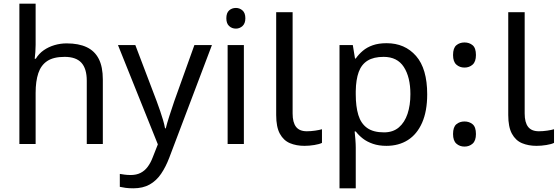

<svg xmlns="http://www.w3.org/2000/svg" viewBox="-20 -780 3031 1040"><path d="M173 -537Q173 -518 171.5 -498Q170 -478 168 -462H174Q191 -490 217 -508Q243 -526 275 -535.5Q307 -545 341 -545Q406 -545 449.5 -524.5Q493 -504 515 -461Q537 -418 537 -349V0H450V-343Q450 -408 421 -440Q392 -472 330 -472Q270 -472 236 -449.5Q202 -427 187.5 -383.5Q173 -340 173 -277V0H85V-760H173Z M619 -536H713L829 -231Q839 -204 847.5 -179Q856 -154 863 -130.5Q870 -107 874 -85H878Q884 -110 897 -150.5Q910 -191 924 -232L1033 -536H1128L897 74Q878 124 852.5 161.5Q827 199 790.5 219.5Q754 240 702 240Q678 240 660 237.5Q642 235 629 232V162Q640 164 655.5 166Q671 168 688 168Q719 168 741.5 156.5Q764 145 780 123.5Q796 102 807 73L835 2Z M1301 -536V0H1213V-536ZM1258 -737Q1278 -737 1293.5 -723.5Q1309 -710 1309 -681Q1309 -653 1293.5 -639Q1278 -625 1258 -625Q1236 -625 1221 -639Q1206 -653 1206 -681Q1206 -710 1221 -723.5Q1236 -737 1258 -737Z M1629 10Q1585 10 1550.5 -4.5Q1516 -19 1496 -55.5Q1476 -92 1476 -157V-714H1565V-165Q1565 -117 1583.5 -93Q1602 -69 1642 -69Q1664 -69 1687.5 -72.5Q1711 -76 1724 -80V-6Q1710 1 1682.5 5.5Q1655 10 1629 10Z M2074 -546Q2173 -546 2233.5 -477Q2294 -408 2294 -269Q2294 -178 2266.5 -115.5Q2239 -53 2189.5 -21.5Q2140 10 2073 10Q2032 10 2000 -1Q1968 -12 1945.5 -29.5Q1923 -47 1907 -68H1901Q1903 -51 1905 -25Q1907 1 1907 20V240H1819V-536H1891L1903 -463H1907Q1923 -486 1945.5 -505Q1968 -524 1999.5 -535Q2031 -546 2074 -546ZM2058 -472Q2004 -472 1971 -451.5Q1938 -431 1923 -390Q1908 -349 1907 -286V-269Q1907 -203 1921 -157Q1935 -111 1968.5 -87Q2002 -63 2060 -63Q2109 -63 2140.5 -90Q2172 -117 2187.5 -163.5Q2203 -210 2203 -270Q2203 -362 2167.5 -417Q2132 -472 2058 -472Z M2496 -414Q2470 -414 2452 -430Q2434 -446 2434 -482Q2434 -520 2452 -535Q2470 -550 2496 -550Q2522 -550 2540 -535Q2558 -520 2558 -482Q2558 -446 2540 -430Q2522 -414 2496 -414ZM2496 14Q2470 14 2452 -2Q2434 -18 2434 -54Q2434 -92 2452 -107Q2470 -122 2496 -122Q2522 -122 2540 -107Q2558 -92 2558 -54Q2558 -18 2540 -2Q2522 14 2496 14Z M2886 10Q2842 10 2807.5 -4.5Q2773 -19 2753 -55.5Q2733 -92 2733 -157V-714H2822V-165Q2822 -117 2840.5 -93Q2859 -69 2899 -69Q2921 -69 2944.5 -72.5Q2968 -76 2981 -80V-6Q2967 1 2939.5 5.5Q2912 10 2886 10Z"/></svg>

Font: hexuoriya05
Style: Book
Weight: 400
Designer: Jelle Bosma - Monotype Design Team
Foundry: Monotype Imaging Inc.
Version: Version 2.003